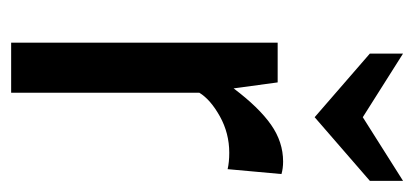

<svg xmlns="http://www.w3.org/2000/svg" viewBox="-224 -536 760 353"><g transform="rotate(90 156.5 -360.0)"><path d="M59 0V-490H132L143 -409Q178 -455.5 209.8 -477.8Q241.5 -500 277.5 -500Q290 -500 300.5 -497L291.5 -398Q285 -399.5 277.8 -400.2Q270.5 -401 261.5 -401Q225.5 -401 194.5 -383.8Q163.5 -366.5 151 -346V0ZM196 -558 79 -659.5V-720.5L196 -646.5L313 -720.5V-659.5Z"/></g></svg>

Font: Cabin
Style: Regular
Weight: 400
Width: 4
Designer: Pablo Impallari
Foundry: Pablo Impallari. http://www.impallari.com Igino Marini. http://www.ikern.com
Version: Version 3.001